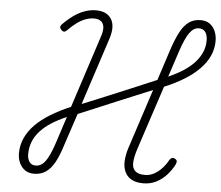

<svg xmlns="http://www.w3.org/2000/svg" viewBox="-64 -1089 1357 1179"><g transform="rotate(5 614.0 -499.5)"><path d="M187 17Q155 17 132.5 1.5Q110 -14 97.5 -41Q85 -68 85 -100Q85 -150 105 -194.5Q125 -239 163 -277.5Q201 -316 255.5 -349.5Q310 -383 379 -412L525 -860Q542 -910 528 -937.5Q514 -965 473 -965Q448 -965 421.5 -955.5Q395 -946 368 -926.5Q341 -907 312 -877Q303 -868 295 -868.5Q287 -869 278 -878Q270 -887 270 -895Q270 -903 278 -911Q311 -945 343.5 -968Q376 -991 410.5 -1003.5Q445 -1016 480 -1016Q548 -1016 575.5 -971.5Q603 -927 577 -848L442 -435Q514 -464 589.5 -495.5Q665 -527 741.5 -559Q818 -591 893 -623L957 -820Q978 -882 1000.5 -925Q1023 -968 1053.5 -990Q1084 -1012 1126 -1012Q1160 -1012 1182.5 -995.5Q1205 -979 1216.5 -952Q1228 -925 1228 -892Q1228 -843 1208 -799.5Q1188 -756 1150 -717.5Q1112 -679 1058.5 -646Q1005 -613 937 -585L806 -187Q791 -139 789 -105.5Q787 -72 806 -53.5Q825 -35 866 -35Q897 -35 923.5 -49.5Q950 -64 971.5 -87.5Q993 -111 1007 -137Q1014 -148 1022 -152.5Q1030 -157 1043 -150Q1053 -145 1054.5 -137Q1056 -129 1050 -116Q1032 -80 1004 -49.5Q976 -19 940.5 -1Q905 17 861 17Q816 17 788 1Q760 -15 747 -44Q734 -73 736 -110.5Q738 -148 752 -192L872 -559Q819 -537 762 -513.5Q705 -490 647.5 -466Q590 -442 533.5 -418Q477 -394 423 -372L357 -173Q338 -111 315 -68.5Q292 -26 261 -4.5Q230 17 187 17ZM194 -34Q228 -34 253.5 -68.5Q279 -103 305 -182L359 -348Q306 -325 265.5 -299Q225 -273 197.5 -242.5Q170 -212 156 -176.5Q142 -141 142 -100Q142 -71 155 -52.5Q168 -34 194 -34ZM957 -649Q1009 -672 1048.5 -697.5Q1088 -723 1115.5 -753Q1143 -783 1158 -817Q1173 -851 1173 -890Q1173 -922 1160 -941.5Q1147 -961 1120 -961Q1087 -961 1062 -926Q1037 -891 1011 -813Z"/></g></svg>

Font: Playwrite RO ExtraLight
Style: Regular
Weight: 250
Version: Version 1.002